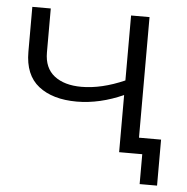

<svg xmlns="http://www.w3.org/2000/svg" viewBox="-48 -574 718 736"><g transform="rotate(5 310.5 -205.5)"><path d="M248 -179Q155 -179 101 -221.5Q47 -264 47 -353V-526H118V-357Q118 -297 156.5 -267Q195 -237 261 -237Q338 -237 427 -276V-526H498V0H427V-220Q383 -200 337.5 -189.5Q292 -179 248 -179ZM516 115V0H427V-62H583V115Z"/></g></svg>

Font: Montserrat
Style: Regular
Weight: 400
Designer: Julieta Ulanovsky
Foundry: Julieta Ulanovsky
Version: Version 9.000; ttfautohint (v1.8.4.7-5d5b)